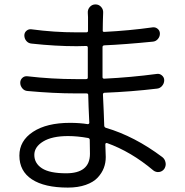

<svg xmlns="http://www.w3.org/2000/svg" viewBox="-20 -808 835 866"><path d="M385.7 -114.3Q385.7 -122.1 385.3 -143.1Q384.8 -164.1 384.8 -176.8Q384.8 -183.6 377.9 -185.5Q329.1 -194.3 287.1 -194.3Q214.8 -194.3 174.8 -169.9Q134.8 -145.5 134.8 -109.4Q134.8 -71.3 169.4 -48.8Q204.1 -26.4 278.3 -26.4Q385.7 -26.4 385.7 -114.3ZM711.9 -99.6Q723.6 -90.8 726.6 -75.2Q727.5 -71.3 727.5 -68.4Q727.5 -56.6 720.7 -45.9Q711.9 -34.2 697.8 -32.2Q683.6 -30.3 671.9 -39.1Q571.3 -124 461.9 -163.1Q459 -163.1 457 -161.6Q455.1 -160.2 455.1 -157.2Q457 -112.3 457 -99.6Q457 -73.2 448.2 -50.3Q439.5 -27.3 420.4 -6.8Q401.4 13.7 366.7 25.9Q332 38.1 286.1 38.1Q180.7 38.1 124 1Q67.4 -36.1 67.4 -106.4Q67.4 -172.9 128.9 -213.4Q190.4 -253.9 295.9 -253.9Q339.8 -253.9 376 -248Q378.9 -248 380.9 -250Q382.8 -252 382.8 -253.9Q378.9 -333 377.9 -379.9Q377.9 -386.7 370.1 -386.7H321.3Q222.7 -386.7 104.5 -397.5Q89.8 -398.4 80.6 -409.7Q71.3 -420.9 71.3 -434.6Q71.3 -448.2 81.1 -457Q90.8 -465.8 104.5 -463.9Q213.9 -451.2 322.3 -451.2H368.2Q376 -451.2 376 -458V-469.7V-593.8Q376 -600.6 368.2 -600.6Q354.5 -599.6 326.2 -599.6Q230.5 -599.6 123 -611.3Q108.4 -612.3 99.1 -623Q89.8 -633.8 89.8 -648.4Q89.8 -661.1 99.6 -669.4Q109.4 -677.7 122.1 -675.8Q224.6 -662.1 325.2 -662.1H369.1Q377 -662.1 377 -668.9V-730.5Q377 -738.3 376 -750Q375 -765.6 385.3 -776.9Q395.5 -788.1 410.6 -788.1Q425.8 -788.1 436 -776.9Q446.3 -765.6 445.3 -750Q444.3 -737.3 444.3 -722.7Q444.3 -718.8 443.8 -701.2Q443.4 -683.6 443.4 -670.9Q442.4 -664.1 450.2 -664.1Q563.5 -669.9 668 -684.6Q680.7 -686.5 690.9 -678.2Q701.2 -669.9 701.2 -656.2Q701.2 -642.6 691.9 -631.8Q682.6 -621.1 668.9 -620.1Q541 -607.4 450.2 -603.5Q442.4 -602.5 442.4 -595.7V-469.7V-460Q442.4 -453.1 450.2 -453.1Q570.3 -459 687.5 -474.6Q700.2 -476.6 710.4 -467.8Q720.7 -459 720.7 -446.3Q720.7 -431.6 710.9 -420.4Q701.2 -409.2 687.5 -408.2Q573.2 -394.5 451.2 -389.6Q444.3 -388.7 444.3 -381.8Q445.3 -354.5 447.8 -305.7Q450.2 -256.8 450.2 -240.2Q451.2 -233.4 458 -231.4Q586.9 -193.4 711.9 -99.6Z"/></svg>

Font: Gen Jyuu Gothic P Normal
Style: Regular
Weight: 300
Designer: [Source Han Sans]
Ryoko NISHIZUKA  (kana & ideographs); Paul D. Hunt (Latin, Greek & Cyrillic); Wenlong ZHANG  (bopomofo
Version: Version 1.002.20150607